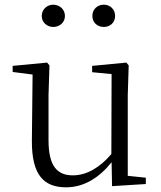

<svg xmlns="http://www.w3.org/2000/svg" viewBox="-20 -785 688 819"><path d="M207 -670C233 -670 257 -688 257 -717C257 -746 233 -765 207 -765C182 -765 158 -746 158 -717C158 -688 182 -670 207 -670ZM423 -670C449 -670 471 -688 471 -717C471 -746 449 -765 423 -765C396 -765 374 -746 374 -717C374 -688 396 -670 423 -670ZM458 9 602 0V-27L525 -35V-379L529 -506L519 -518L373 -504V-477L456 -469L455 -128C407 -71 350 -37 291 -37C224 -37 187 -76 187 -187V-379L191 -506L181 -518L34 -504V-478L119 -467L116 -185C115 -37 168 14 262 14C340 14 405 -29 456 -93Z"/></svg>

Font: Source Han Serif CN Light
Style: Regular
Weight: 300
Designer: Ryoko NISHIZUKA 西塚涼子 (kana & ideographs); Frank Grießhammer (Latin, Greek & Cyrillic); Wenlong ZHANG 张文龙 (bopomofo); San
Foundry: Adobe
Version: Version 2.003;hotconv 1.1.1;makeotfexe 2.6.0